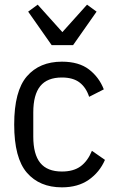

<svg xmlns="http://www.w3.org/2000/svg" viewBox="-20 -793 494 825"><path d="M246 12Q150 12 95.5 -51Q41 -114 41 -258Q41 -402 95.5 -465Q150 -528 246 -528Q319 -528 362.5 -494.5Q406 -461 426 -409L363 -377Q350 -417 322 -438.5Q294 -460 246 -460Q183 -460 153 -423Q123 -386 123 -310V-206Q123 -130 153 -93Q183 -56 246 -56Q296 -56 326.5 -78.5Q357 -101 375 -145L431 -106Q408 -53 361.5 -20.5Q315 12 246 12ZM294 -599H202L101 -743L142 -773L248 -655L354 -773L395 -743Z"/></svg>

Font: IBM Plex Sans Condensed
Style: Regular
Weight: 400
Width: 3
Designer: Mike Abbink, Paul van der Laan, Pieter van Rosmalen
Foundry: Bold Monday
Version: Version 3.201